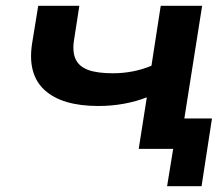

<svg xmlns="http://www.w3.org/2000/svg" viewBox="-20 -514 775 663"><path d="M557 129 578 0H465L481 -105H712L676 129ZM459 0 487 -178Q452 -164 409 -156Q366 -148 320 -148Q194 -148 134 -203Q74 -258 91 -365L112 -494H254L236 -378Q229 -336 241 -310Q253 -284 284.5 -272.5Q316 -261 370 -261Q405 -261 438.5 -267.5Q472 -274 503 -287L535 -494H678L600 0Z"/></svg>

Font: Nunito Sans 10pt Expanded
Style: Bold Italic
Weight: 700
Width: 7
Italic angle: -9°
Designer: Vernon Adams
Foundry: Vernon Adams
Version: Version 3.101;gftools[0.9.27]